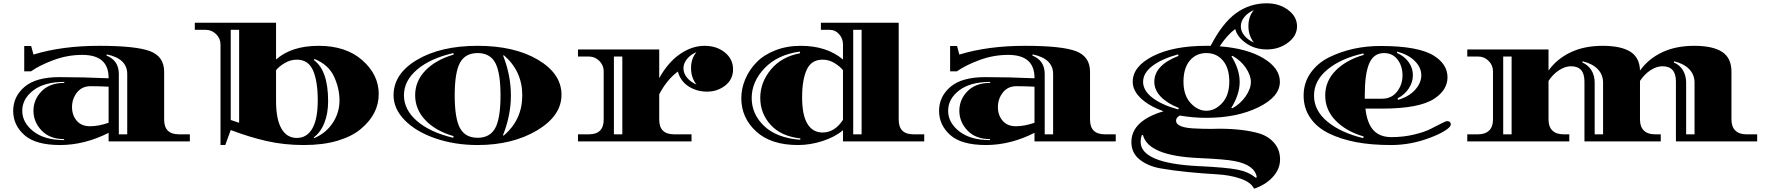

<svg xmlns="http://www.w3.org/2000/svg" viewBox="-20 -858 10712 1165"><path d="M169 -579 183 -527Q357 -580 581 -580Q805 -580 890.5 -547.5Q976 -515 976 -423V-132Q976 -43 1066 -43H1132V0H639V-52Q493 22 344.5 22Q196 22 128 -38.5Q60 -99 60 -185.5Q60 -272 129 -331Q198 -390 340.5 -390Q483 -390 639 -383V-386Q639 -525 479 -525Q390 -525 305 -493.5Q220 -462 168 -425H127V-579ZM639 -113V-332Q582 -335 529.5 -335Q477 -335 447 -296.5Q417 -258 417 -208.5Q417 -159 445.5 -125.5Q474 -92 526 -92Q578 -92 639 -113ZM701 -409V-43H752V-409Q752 -502 628 -528L626 -521Q701 -491 701 -409ZM369 -8V-14Q282 -14 232.5 -66Q183 -118 183 -186Q183 -254 232.5 -304.5Q282 -355 370 -355V-361Q249 -361 182 -309.5Q115 -258 115 -186Q115 -114 182.5 -61Q250 -8 369 -8Z M1655 -720V-497Q1749 -580 1914 -580Q2079 -580 2178.5 -492.5Q2278 -405 2278 -287Q2278 -166 2170 -76Q2117 -31 2029.5 -4.5Q1942 22 1823 22Q1704 22 1598.5 -2Q1493 -26 1380 -69L1347 22H1318V-588Q1318 -624 1291.5 -650.5Q1265 -677 1228 -677H1162V-720ZM1781 -496Q1742 -496 1707 -475Q1672 -454 1655 -432V-244Q1655 -135 1687.5 -78Q1720 -21 1781 -21Q1842 -21 1875 -78Q1908 -135 1908 -250Q1908 -365 1879.5 -430.5Q1851 -496 1781 -496ZM1431 -677H1380V-130L1431 -113ZM1888 -500 1884 -494Q1971 -431 1971 -244Q1971 -170 1948 -112Q1925 -54 1883 -24L1887 -20Q1959 -51 1999.5 -113Q2040 -175 2040 -248.5Q2040 -322 2006.5 -394Q1973 -466 1888 -500Z M2733 -527 2731 -536Q2591 -504 2511 -436Q2431 -368 2431 -280Q2431 -192 2510.5 -123.5Q2590 -55 2730 -22L2732 -32Q2622 -64 2560.5 -129.5Q2499 -195 2499 -280Q2499 -365 2560.5 -429.5Q2622 -494 2733 -527ZM2878 22Q2739 22 2621.5 -18.5Q2504 -59 2436 -128.5Q2368 -198 2368 -280Q2368 -411 2511.5 -495.5Q2655 -580 2878 -580Q3101 -580 3244 -495.5Q3387 -411 3387 -283Q3387 -155 3238 -66.5Q3089 22 2878 22ZM3033 -520Q3080 -400 3080 -279Q3080 -158 3032 -38L3036 -35Q3149 -131 3149 -279Q3149 -427 3037 -523ZM2985 -81Q3017 -140 3017 -279Q3017 -418 2985 -477Q2953 -536 2878 -536Q2803 -536 2771 -477Q2739 -418 2739 -279Q2739 -140 2771 -81Q2803 -22 2878 -22Q2953 -22 2985 -81Z M4093 -424Q4026 -374 3980 -286V-132Q3980 -43 4070 -43H4176V0H3487V-43H3553Q3643 -43 3643 -132V-426Q3643 -462 3616.5 -488.5Q3590 -515 3553 -515H3487V-558H3980V-384Q4035 -482 4107.5 -531Q4180 -580 4254.5 -580Q4329 -580 4378.5 -539.5Q4428 -499 4428 -437.5Q4428 -376 4380.5 -339Q4333 -302 4270.5 -302Q4208 -302 4158.5 -333.5Q4109 -365 4093 -424ZM3756 -43V-515H3705V-43ZM4206 -345Q4173 -387 4173 -445Q4173 -503 4206 -542Q4171 -527 4149 -500.5Q4127 -474 4127 -443.5Q4127 -413 4149 -386.5Q4171 -360 4206 -345Z M5208 -43V-677H5157V-43ZM5095 -588Q5095 -624 5071.5 -650.5Q5048 -677 5015 -677H4961V-720H5433V-132Q5433 -43 5522 -43H5588V0H5095V-68Q5047 -27 4972 -2.5Q4897 22 4822 22Q4657 22 4567.5 -61Q4478 -144 4478 -262Q4478 -321 4502 -377.5Q4526 -434 4570 -479.5Q4614 -525 4684 -552.5Q4754 -580 4839 -580Q4996 -580 5095 -497ZM4971 -496Q4903 -496 4875 -435Q4847 -374 4847 -267Q4847 -160 4879 -107Q4911 -54 4971 -54Q5045 -54 5095 -131V-432Q5078 -454 5044 -475Q5010 -496 4971 -496ZM4835 -535 4833 -545Q4697 -526 4619 -444Q4541 -362 4541 -263.5Q4541 -165 4617 -93Q4693 -21 4835 -10L4837 -18Q4719 -31 4656 -100.5Q4593 -170 4593 -264Q4593 -358 4657.5 -436Q4722 -514 4835 -535Z M5787 -579 5801 -527Q5975 -580 6199 -580Q6423 -580 6508.5 -547.5Q6594 -515 6594 -423V-132Q6594 -43 6684 -43H6750V0H6257V-52Q6111 22 5962.5 22Q5814 22 5746 -38.5Q5678 -99 5678 -185.5Q5678 -272 5747 -331Q5816 -390 5958.5 -390Q6101 -390 6257 -383V-386Q6257 -525 6097 -525Q6008 -525 5923 -493.5Q5838 -462 5786 -425H5745V-579ZM6257 -113V-332Q6200 -335 6147.5 -335Q6095 -335 6065 -296.5Q6035 -258 6035 -208.5Q6035 -159 6063.5 -125.5Q6092 -92 6144 -92Q6196 -92 6257 -113ZM6319 -409V-43H6370V-409Q6370 -502 6246 -528L6244 -521Q6319 -491 6319 -409ZM5987 -8V-14Q5900 -14 5850.5 -66Q5801 -118 5801 -186Q5801 -254 5850.5 -304.5Q5900 -355 5988 -355V-361Q5867 -361 5800 -309.5Q5733 -258 5733 -186Q5733 -114 5800.5 -61Q5868 -8 5987 -8Z M7332 -76 7374 -77Q7524 -77 7622 -48Q7677 -31 7712 10Q7747 51 7747 109.5Q7747 168 7703 216Q7659 264 7589 287Q7571 248 7507.5 226Q7444 204 7362.5 199.5Q7281 195 7189 186Q7097 177 7021 163.5Q6945 150 6895 110Q6845 70 6845 4Q6845 -125 7040 -183Q6953 -214 6903 -261Q6853 -308 6853 -362Q6853 -455 6976 -517.5Q7099 -580 7300 -580H7326Q7397 -718 7480 -778Q7563 -838 7666 -838Q7742 -838 7796 -797.5Q7850 -757 7850 -698.5Q7850 -640 7795 -599Q7740 -558 7667 -558Q7594 -558 7540.5 -596Q7487 -634 7475 -682Q7425 -645 7381 -577Q7548 -564 7647 -504Q7746 -444 7746 -362Q7746 -271 7615.5 -207Q7485 -143 7300 -143Q7217 -143 7139 -157Q7116 -145 7116 -126Q7116 -81 7242 -78Q7283 -76 7332 -76ZM7400.5 -490.5Q7362 -536 7300 -536Q7238 -536 7199.5 -490.5Q7161 -445 7161 -362.5Q7161 -280 7204 -233Q7247 -186 7300 -186Q7353 -186 7396 -233Q7439 -280 7439 -362.5Q7439 -445 7400.5 -490.5ZM6901 2Q6901 133 7253 150Q7423 158 7490 171.5Q7557 185 7598 220L7606 218Q7594 142 7469 119Q7413 108 7255 101Q6947 88 6915 -39L6908 -38Q6901 -18 6901 2ZM6984 -362Q6984 -462 7131 -519L7128 -528Q7029 -501 6972.5 -458Q6916 -415 6916 -361.5Q6916 -308 6973 -264.5Q7030 -221 7129 -194L7133 -203Q7063 -230 7023.5 -271Q6984 -312 6984 -362ZM7451 -203 7458 -201Q7508 -229 7539 -274.5Q7570 -320 7570 -360.5Q7570 -401 7539.5 -446Q7509 -491 7459 -519L7452 -517Q7502 -436 7502 -361Q7502 -286 7451 -203ZM7588 -600Q7555 -642 7555 -700Q7555 -758 7588 -797Q7553 -782 7531 -755.5Q7509 -729 7509 -698.5Q7509 -668 7531 -641.5Q7553 -615 7588 -600Z M8366 -199H8265Q8275 -110 8313.5 -68Q8352 -26 8423 -26Q8494 -26 8557.5 -41Q8621 -56 8658 -74.5Q8695 -93 8724 -108Q8753 -123 8760 -123Q8783 -123 8783 -103Q8783 -87 8746.5 -64.5Q8710 -42 8659 -23Q8542 22 8421 22Q8300 22 8208.5 4.5Q8117 -13 8044.5 -48Q7972 -83 7931 -142Q7890 -201 7890 -278Q7890 -355 7932 -415Q7974 -475 8044 -510Q8184 -579 8357 -579Q8588 -579 8682 -519Q8763 -467 8763 -389Q8763 -313 8684 -260Q8593 -199 8366 -199ZM8378 -536Q8315 -536 8288 -473Q8261 -410 8261 -279V-259H8366Q8423 -259 8456.5 -301.5Q8490 -344 8490 -400.5Q8490 -457 8460 -496.5Q8430 -536 8378 -536ZM8255 -525 8253 -534Q8117 -504 8035 -436.5Q7953 -369 7953 -278Q7953 -187 8035 -119.5Q8117 -52 8252 -20L8254 -30Q8148 -61 8084.5 -126Q8021 -191 8021 -278.5Q8021 -366 8084.5 -430Q8148 -494 8255 -525ZM8460 -261 8463 -252Q8530 -272 8567 -313.5Q8604 -355 8604 -401.5Q8604 -448 8565.5 -487Q8527 -526 8458 -545L8456 -537Q8503 -516 8528 -480Q8553 -444 8553 -402Q8553 -360 8528.5 -322Q8504 -284 8460 -261Z M9931 -132Q9931 -89 9954.5 -66Q9978 -43 10021 -43H10057V0H9594V-364Q9594 -456 9512 -456Q9477 -456 9440 -432Q9403 -408 9376 -367V-132Q9376 -89 9399.5 -66Q9423 -43 9466 -43H9502V0H8883V-43H8949Q8992 -43 9015.5 -66Q9039 -89 9039 -132V-426Q9039 -462 9012.5 -488.5Q8986 -515 8949 -515H8883V-558H9376V-430Q9427 -501 9510 -540.5Q9593 -580 9704 -580Q9815 -580 9872 -544.5Q9929 -509 9931 -430Q9982 -501 10065 -540.5Q10148 -580 10260.5 -580Q10373 -580 10429.5 -543Q10486 -506 10486 -423V-132Q10486 -89 10509.5 -66Q10533 -43 10576 -43H10642V0H10149V-364Q10149 -456 10067 -456Q10032 -456 9995 -432Q9958 -408 9931 -367ZM9152 -43V-515H9101V-43ZM9656 -357V-43H9707V-357Q9707 -405 9674.5 -438.5Q9642 -472 9583 -486L9581 -479Q9616 -464 9636 -432Q9656 -400 9656 -357ZM10211 -357V-43H10262V-357Q10262 -405 10229.5 -438.5Q10197 -472 10138 -486L10136 -479Q10171 -465 10191 -432.5Q10211 -400 10211 -357Z"/></svg>

Font: Diplomata
Style: Regular
Weight: 400
Width: 7
Designer: Eduardo Rodriguez Tunni
Foundry: Eduardo Rodriguez Tunni
Version: Version 1.001